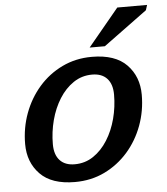

<svg xmlns="http://www.w3.org/2000/svg" viewBox="-53 -776 725 835"><g transform="rotate(-5 310.0 -359.0)"><path d="M360.5 -525Q462.5 -525 512.8 -473.2Q563 -421.5 563 -342Q563 -271.5 539.5 -208Q516 -144.5 472.8 -95.2Q429.5 -46 370.8 -17.5Q312 11 241 11Q139.5 11 89.2 -40.8Q39 -92.5 39 -172Q39 -242.5 62.5 -306Q86 -369.5 129 -418.8Q172 -468 231 -496.5Q290 -525 360.5 -525ZM246.5 -66Q292 -66 328.2 -90.5Q364.5 -115 390.2 -156Q416 -197 429.5 -248.2Q443 -299.5 443 -353Q443 -399 420.2 -423.5Q397.5 -448 355.5 -448Q310 -448 273.8 -423.5Q237.5 -399 211.8 -358Q186 -317 172.5 -265.8Q159 -214.5 159 -161Q159 -115 181.8 -90.5Q204.5 -66 246.5 -66ZM355 -566 490 -729H620L613 -706.5L421.5 -566Z"/></g></svg>

Font: Newsreader 6pt Medium
Style: Italic
Weight: 500
Italic angle: -17°
Designer: Hugues Gentile
Foundry: Production Type
Version: Version 1.003; ttfautohint (v1.8.3)